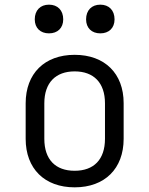

<svg xmlns="http://www.w3.org/2000/svg" viewBox="-20 -794 640 823"><path d="M190 -651C227 -651 251 -674 251 -711C251 -750 227 -774 190 -774C153 -774 129 -750 129 -711C129 -674 153 -651 190 -651ZM410 -651C447 -651 471 -674 471 -711C471 -750 447 -774 410 -774C373 -774 349 -750 349 -711C349 -674 373 -651 410 -651ZM300 9C429 9 510 -71 510 -199V-352C510 -479 429 -559 300 -559C171 -559 90 -479 90 -351V-199C90 -71 171 9 300 9ZM300 -62C218 -62 170 -110 170 -199V-351C170 -440 219 -488 300 -488C381 -488 430 -440 430 -351V-199C430 -110 382 -62 300 -62Z"/></svg>

Font: Tekne LDO Light
Style: Regular
Weight: 300
Monospace: yes
Designer: Alessio Laiso, Mario Rullo, Paolo Rosset
Foundry: Alessio Laiso
Version: Version 1.000;hotconv 1.0.109;makeotfexe 2.5.65596